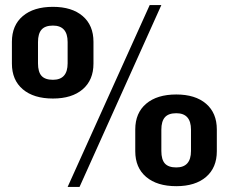

<svg xmlns="http://www.w3.org/2000/svg" viewBox="-20 -729 904 758"><path d="M189 -340Q113 -340 70 -376.5Q27 -413 27 -478V-564Q27 -629 70 -665.5Q113 -702 189 -702Q264 -702 306.5 -665.5Q349 -629 349 -564V-478Q349 -413 306.5 -376.5Q264 -340 189 -340ZM189 -414Q247 -414 247 -479V-563Q247 -628 189 -628Q158 -628 144 -612Q130 -596 130 -563V-479Q130 -445 144 -429.5Q158 -414 189 -414ZM571 -709H617L294 9H247ZM676 6Q600 6 557 -30.5Q514 -67 514 -132V-218Q514 -283 557 -319.5Q600 -356 676 -356Q751 -356 793.5 -319.5Q836 -283 836 -218V-132Q836 -67 793.5 -30.5Q751 6 676 6ZM676 -68Q734 -68 734 -133V-217Q734 -282 676 -282Q645 -282 631 -266Q617 -250 617 -217V-133Q617 -99 631 -83.5Q645 -68 676 -68Z"/></svg>

Font: Pathway Extreme 12pt SemiBold
Style: Regular
Weight: 600
Version: Version 1.001;gftools[0.9.26]